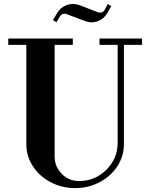

<svg xmlns="http://www.w3.org/2000/svg" viewBox="-20 -944 764 976"><path d="M113.8 -210.9V-715.8H22V-748H350.1V-715.8H257.8V-147.9Q257.8 -97.2 293.5 -60.8Q329.1 -24.4 379.9 -23.9Q460.9 -22.5 519.5 -79.8Q578.1 -137.2 578.1 -219.2V-715.8H485.8V-748H702.1V-715.8H609.9V-210.9Q609.9 -150.4 576.7 -99.1Q543.5 -47.9 486.3 -17.8Q429.2 12.2 361.8 12.2Q294.4 12.2 237.3 -17.8Q180.2 -47.9 147 -99.1Q113.8 -150.4 113.8 -210.9ZM249 -841.8Q258.8 -857.9 270 -877Q287.1 -906.7 319.1 -918.2Q351.1 -929.7 383.8 -918L477.1 -881.8Q486.8 -877.9 497.1 -881.3Q507.3 -884.8 512.2 -894L527.8 -923.8L545.9 -913.1L524.9 -877Q508.3 -847.7 476.6 -835.9Q444.8 -824.2 413.1 -836.9L318.8 -872.1Q297.4 -879.9 284.2 -859.9L267.1 -831.1Z"/></svg>

Font: Fin Serif Display
Style: Italic
Weight: 400
Designer: J. Blake Harris
Version: Version 1.006;FEAKit 1.0